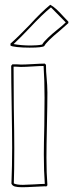

<svg xmlns="http://www.w3.org/2000/svg" viewBox="-20 -778 307 806"><path d="M248 -707 267 -687V-681Q260 -674 232 -650Q175 -603 166 -585Q159 -578 104 -578Q75 -578 51.5 -580.5Q28 -583 24 -587V-595Q52 -619 104 -673Q152 -726 191 -758Q204 -751 217 -739Q230 -727 248 -707ZM220 -653Q243 -671 256 -684L194 -747Q160 -720 101 -657Q70 -624 37 -593Q70 -587 109 -587Q137 -587 157 -591Q163 -602 181.5 -619.5Q200 -637 220 -653ZM176 -448Q177 -439 178 -421Q179 -403 179 -389Q179 -343 177 -253Q175 -163 175 -117Q175 -52 179 0Q174 5 174 5L169 4Q158 4 126 6Q90 8 73 8Q53 8 42.5 5Q32 2 28 -7Q31 -82 31 -158Q31 -215 29 -329Q27 -445 27 -502L32 -508H49L69 -507Q85 -507 119 -509Q151 -511 168 -511Q168 -511 173 -506Q173 -477 176 -448ZM124 -4Q154 -6 168 -6Q164 -61 164 -130Q164 -170 166 -250L167 -368Q167 -441 163 -501Q146 -501 116 -499Q84 -497 68 -497L49 -498H37L38 -327Q40 -213 40 -155Q40 -57 38 -8Q50 -2 76 -2Q90 -2 124 -4Z"/></svg>

Font: Londrina Outline
Style: Regular
Weight: 400
Designer: Marcelo Magalhaes
Foundry: Marcelo Magalhães
Version: Version 1.002